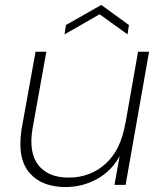

<svg xmlns="http://www.w3.org/2000/svg" viewBox="-20 -754 663 783"><path d="M587.9 -543 492.2 0H446.8L467.8 -117.2Q434.6 -56.2 375.2 -23.7Q315.9 8.8 247.1 8.8Q200.7 8.8 164.1 -4.9Q127.4 -18.6 101.6 -47.6Q75.7 -76.7 67.1 -121.1Q58.6 -165.5 67.9 -227.1L125 -543H168.9L112.8 -230Q96.2 -132.8 136 -81.3Q175.8 -29.8 259.8 -29.8Q348.1 -29.8 410.6 -86.2Q473.1 -142.6 491.2 -252V-249L543 -543ZM505.9 -651.9 500 -613.8 386.2 -695.8 243.2 -613.8 249 -651.9 393.1 -733.9Z"/></svg>

Font: SVN-Poppins ExtraLight
Style: Italic
Weight: 200
Italic angle: -10°
Designer: Ninad Kale (Devanagari), Jonny Pinhorn (Latin)
Foundry: Indian Type Foundry
Version: Version 3.002 2017